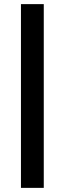

<svg xmlns="http://www.w3.org/2000/svg" viewBox="-20 -830 320 930"><path d="M81.5 -810H192V80H81.5Z"/></svg>

Font: Murecho Thin
Style: Regular
Weight: 100
Designer: Neil Summerour
Foundry: Positype
Version: Version 1.010